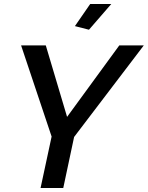

<svg xmlns="http://www.w3.org/2000/svg" viewBox="-20 -936 736 956"><path d="M423 -788 353 -806 429 -916H534ZM237 -256 85 -710H208L314 -354L574 -710H696L349 -254L295 0H182Z"/></svg>

Font: Raleway-v4020 SemiBold
Style: Italic
Weight: 600
Italic angle: -12°
Designer: Matt McInerney, Pablo Impallari, Rodrigo Fuenzalida
Foundry: Matt McInerney, Pablo Impallari, Rodrigo Fuenzalida
Version: Version 4.020;PS 004.020;hotconv 1.0.88;makeotf.lib2.5.64775